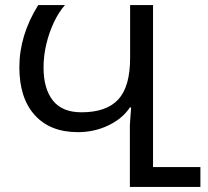

<svg xmlns="http://www.w3.org/2000/svg" viewBox="-20 -734 817 754"><path d="M490 0V-242Q490 -248 491.5 -266Q493 -284 495 -312H490Q461 -268 405.5 -241.5Q350 -215 286 -215Q177 -215 116.5 -282Q56 -349 56 -470Q56 -595 130 -714H235Q211 -687 192 -647Q173 -607 162 -561Q151 -515 151 -469Q151 -386 187.5 -339.5Q224 -293 300 -293Q398 -293 444.5 -343.5Q491 -394 491 -507V-714H581V-78H767V0Z"/></svg>

Font: Noto Sans Living
Style: Regular
Weight: 400
Designer: Monotype Design Team
Foundry: Monotype Imaging Inc.
Version: Version 2.013; ttfautohint (v1.8.4.7-5d5b)